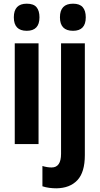

<svg xmlns="http://www.w3.org/2000/svg" viewBox="-20 -781 541 1041"><path d="M125 -761Q162 -761 178 -742Q194 -723 194 -687Q194 -614 125 -614Q55 -614 55 -687Q55 -761 125 -761ZM189 -546V0H60V-546ZM305 -687Q305 -761 376 -761Q412 -761 428.5 -742Q445 -723 445 -687Q445 -614 376 -614Q305 -614 305 -687ZM286 240Q267 240 247.5 237.5Q228 235 210 229V119Q236 127 260 127Q311 127 311 53V-546H440V60Q440 153 399.5 196Q359 239 286 240Z"/></svg>

Font: Noto Sans Sinhala ExtraCondensed
Style: Bold
Weight: 700
Width: 2
Designer: Jelle Bosma - Monotype Design Team
Foundry: Monotype Imaging Inc.
Version: Version 2.006; ttfautohint (v1.8.4.7-5d5b)